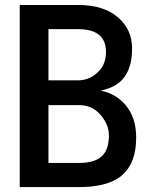

<svg xmlns="http://www.w3.org/2000/svg" viewBox="-20 -760 601 780"><path d="M176.8 -433.6H296.9Q346.2 -433.6 382.3 -471.7Q410.6 -501 410.6 -549.3Q410.6 -641.6 296.9 -641.6H176.8ZM176.8 -98.1H301.8Q370.1 -98.1 398.4 -130.4Q422.4 -157.2 422.4 -210Q422.4 -253.4 389.6 -292Q355 -333 301.8 -333H176.8ZM60.1 0V-739.7H297.9Q402.3 -739.7 460.4 -688.5Q516.6 -639.2 516.6 -563Q516.6 -437.5 425.8 -402.8Q410.2 -396.5 389.2 -391.6Q450.7 -379.9 490.7 -332.5Q533.2 -282.2 533.2 -200.7Q533.2 -84.5 460 -36.1Q403.8 0 301.8 0Z"/></svg>

Font: News Cycle
Style: Bold
Weight: 700
Version: Version 0.5.1